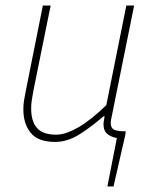

<svg xmlns="http://www.w3.org/2000/svg" viewBox="-20 -498 548 690"><path d="M366 172 400 -2Q381 -5 366.5 -16Q352 -27 352 -52Q352 -58 353.5 -65.5Q355 -73 356 -80H352Q307 -41 264.5 -14.5Q222 12 178 12Q117 12 90.5 -20.5Q64 -53 64 -104Q64 -122 66 -134.5Q68 -147 72 -168L134 -478H162L100 -172Q96 -150 94 -136.5Q92 -123 92 -108Q92 -62 113 -38Q134 -14 182 -14Q215 -14 260 -39.5Q305 -65 362 -120L434 -478H462L380 -72Q379 -68 378.5 -64.5Q378 -61 378 -56Q378 -38 389.5 -32Q401 -26 432 -26L430 -12L388 172Z"/></svg>

Font: Source Sans 3 VF
Style: Italic
Weight: 200
Italic angle: -11°
Designer: Paul D. Hunt
Foundry: Adobe Systems Incorporated
Version: Version 3.042;hotconv 1.0.118;makeotfexe 2.5.65603